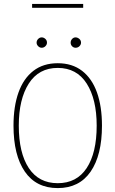

<svg xmlns="http://www.w3.org/2000/svg" viewBox="-20 -950 590 981"><path d="M275 11Q165 11 107 -73Q49 -157 49 -308Q49 -406 74.5 -477.5Q100 -549 150.5 -588Q201 -627 275 -627Q349 -627 399.5 -588Q450 -549 475.5 -477.5Q501 -406 501 -308Q501 -157 443 -73Q385 11 275 11ZM275 -14Q372 -14 423 -91.5Q474 -169 474 -308Q474 -443 423 -523Q372 -603 275 -603Q178 -603 127 -523Q76 -443 76 -308Q76 -169 127 -91.5Q178 -14 275 -14ZM193 -706Q183 -706 175 -714Q167 -722 167 -732Q167 -743 175 -751Q183 -759 193 -759Q203 -759 211.5 -751.5Q220 -744 220 -732Q220 -722 212 -714Q204 -706 193 -706ZM366 -706Q356 -706 348.5 -713.5Q341 -721 341 -732Q341 -743 348.5 -751Q356 -759 366 -759Q376 -759 385 -751.5Q394 -744 394 -732Q394 -722 386 -714Q378 -706 366 -706ZM144 -910V-930H405V-910Z"/></svg>

Font: Inconsolata SemiExpanded ExtraLight
Style: Regular
Weight: 200
Width: 6
Monospace: yes
Designer: Raph Levien, Cyreal, Brenton Simpson
Foundry: Raph Levien, Cyreal, Google
Version: Version 3.001; ttfautohint (v1.8.2.53-6de2)